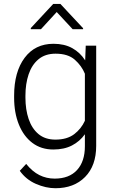

<svg xmlns="http://www.w3.org/2000/svg" viewBox="-20 -765 595 995"><path d="M53.2 -258.8V-269Q53.2 -392.1 107.4 -465.1Q161.6 -538.1 257.3 -538.1Q314 -538.1 354.7 -515.4Q395.5 -492.7 421.4 -452.1L424.3 -528.3H478.5V-9.3Q478.5 93.8 420.9 152.1Q363.3 210.4 267.1 210.4Q217.8 210.4 166.3 188Q114.7 165.5 82.5 120.1L115.7 84.5Q147.5 124 184.1 142.3Q220.7 160.6 263.2 160.6Q338.4 160.6 379.2 116.2Q419.9 71.8 419.9 -7.3V-69.3Q393.6 -32.2 353 -11.2Q312.5 9.8 256.3 9.8Q193.4 9.8 147.9 -24.4Q102.5 -58.6 77.9 -119.4Q53.2 -180.2 53.2 -258.8ZM111.8 -269V-258.8Q111.8 -197.8 128.4 -148.4Q145 -99.1 179.4 -70.3Q213.9 -41.5 267.1 -41.5Q327.1 -41.5 364 -69.3Q400.9 -97.2 419.9 -139.2V-382.8Q403.3 -423.8 367.9 -455.3Q332.5 -486.8 268.1 -486.8Q214.4 -486.8 179.7 -458Q145 -429.2 128.4 -379.9Q111.8 -330.6 111.8 -269ZM293 -744.6 410.6 -618.7V-613.8H356.4L273.9 -702.6L192.4 -613.8H139.6V-619.6L255.9 -744.6Z"/></svg>

Font: Vazirmatn RD UI FD ExtraLight
Style: Regular
Weight: 200
Designer: Saber Rastikerdar
Foundry: Saber Rastikerdar
Version: Version 33.003